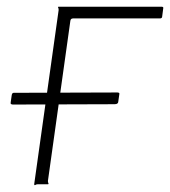

<svg xmlns="http://www.w3.org/2000/svg" viewBox="-20 -550 507 573"><path d="M457 -495H198Q191 -495 190 -488L123 -10Q123 -6 124.5 -3Q126 0 122 0H92Q88 0 85.5 2Q83 4 82 0L155 -520Q155 -525 153.5 -527.5Q152 -530 156 -530H462Q469 -530 467 -524L464 -501Q464 -495 457 -495ZM19 -238Q15 -238 13 -239.5Q11 -241 12 -245L15 -266Q16 -273 21 -273L330 -274Q338 -274 336 -268L333 -247Q333 -239 322 -239Z"/></svg>

Font: Libre Franklin Thin
Style: Italic
Weight: 100
Italic angle: -8°
Designer: Pablo Impallari, Rodrigo Fuenzalida, Nhung Nguyen
Foundry: Impallari Type
Version: Version 3.000